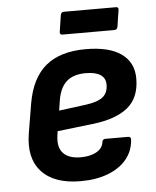

<svg xmlns="http://www.w3.org/2000/svg" viewBox="-50 -701 615 756"><g transform="rotate(-5 257.5 -323.0)"><path d="M238.4 12Q134.9 12 85 -42.1Q35.1 -96.1 51.5 -194.3L70.8 -310Q87.8 -409 144.9 -456.6Q202 -504.1 303.4 -504.1Q395.6 -504.1 443.7 -469.7Q491.8 -435.4 491.8 -372.1Q491.8 -296 444.4 -257.3Q397.1 -218.7 304.5 -208.3L165.1 -192L162.8 -175.5Q156.1 -128.6 178.2 -105.2Q200.3 -81.7 247.4 -81.7Q284.7 -81.7 309.3 -95.5Q333.9 -109.3 336.8 -133.2Q338.8 -145.6 349.2 -145.6H439.7Q451.1 -145.6 450.4 -133.9Q447.7 -89.4 420.8 -56.7Q394 -24 347.4 -6Q300.9 12 238.4 12ZM178.1 -272.2 287.4 -286.5Q333.6 -293.1 353.3 -309.7Q373.1 -326.3 373.1 -358.2Q373.1 -383.5 353.4 -396.7Q333.6 -410 295.4 -410Q245.6 -410 218.8 -385.6Q192.1 -361.2 184.4 -312.3ZM217.6 -569.3Q205.6 -569.3 207.6 -581L217.6 -646.6Q219.6 -658.3 230.7 -658.3H436.3Q447.7 -658.3 445.7 -646.6L435.6 -581Q433.6 -569.3 421.9 -569.3Z"/></g></svg>

Font: Sofia Sans Hairline
Style: Italic
Weight: 1
Italic angle: -9°
Designer: Botio Nikoltchev, Ani Petrova
Foundry: lettersoup
Version: Version 4.102